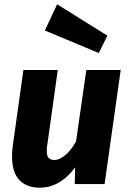

<svg xmlns="http://www.w3.org/2000/svg" viewBox="-20 -857 607 894"><path d="M249 -531 200 -181Q198 -173 198 -166V-153Q198 -129 207.5 -120.5Q217 -112 234 -112Q255 -112 281.5 -132.5Q308 -153 334 -198L382 -531H542L467 0H328L330 -78Q295 -30 253 -6.5Q211 17 165 17Q105 17 70.5 -18.5Q36 -54 36 -129Q36 -141 37 -154.5Q38 -168 40 -182L89 -531ZM440 -610 189 -715 246 -837 480 -691Z"/></svg>

Font: Szlgxwxxxixliatcpuztgldltzi
Style: Regular
Weight: 700
Italic angle: -8°
Designer: Carrois Corporate & Edenspiekermann
Foundry: Carrois Corporate GbR & Edenspiekermann AG
Version: Version 2.001